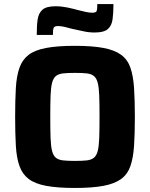

<svg xmlns="http://www.w3.org/2000/svg" viewBox="-20 -923 743 951"><path d="M351 8Q264 8 208.5 -2.5Q153 -13 122 -36.5Q91 -60 76.5 -100.5Q62 -141 58.5 -201Q55 -261 55 -344Q55 -427 58.5 -487Q62 -547 76.5 -587.5Q91 -628 122 -651.5Q153 -675 208.5 -685.5Q264 -696 351 -696Q437 -696 492.5 -685.5Q548 -675 580 -651.5Q612 -628 626 -587.5Q640 -547 644 -487Q648 -427 648 -344Q648 -261 644 -201Q640 -141 626 -100.5Q612 -60 580 -36.5Q548 -13 492.5 -2.5Q437 8 351 8ZM351 -126Q387 -126 409.5 -128.5Q432 -131 445 -141.5Q458 -152 464 -175Q470 -198 471.5 -239Q473 -280 473 -344Q473 -408 471.5 -449Q470 -490 464 -513Q458 -536 445 -546.5Q432 -557 409.5 -559.5Q387 -562 351 -562Q316 -562 293 -559.5Q270 -557 257 -546.5Q244 -536 238 -513Q232 -490 230.5 -449Q229 -408 229 -344Q229 -280 230.5 -239Q232 -198 238 -175Q244 -152 257 -141.5Q270 -131 293 -128.5Q316 -126 351 -126ZM162 -750Q162 -796 166.5 -827Q171 -858 190.5 -875Q210 -892 255 -892Q284 -892 313 -886Q342 -880 367 -873Q387 -868 404.5 -864Q422 -860 437 -860Q456 -860 459 -869Q462 -878 462 -903H542Q542 -859 537.5 -827Q533 -795 513.5 -778.5Q494 -762 449 -762Q419 -762 391.5 -768.5Q364 -775 338 -780Q317 -786 299 -790Q281 -794 268 -794Q249 -794 245.5 -784.5Q242 -775 242 -750Z"/></svg>

Font: Saira Thin
Style: Bold
Weight: 700
Version: Version 1.101